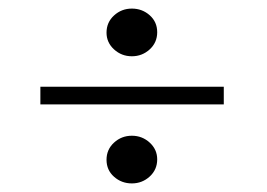

<svg xmlns="http://www.w3.org/2000/svg" viewBox="-20 -528 622 447"><path d="M287 -397Q263 -397 245.5 -413Q228 -429 228 -452Q228 -476 245.5 -492Q263 -508 287 -508Q311 -508 328.5 -492.5Q346 -477 346 -453Q346 -429 328.5 -413Q311 -397 287 -397ZM74 -285V-326H501V-285ZM287 -101Q263 -101 245.5 -116.5Q228 -132 228 -156Q228 -180 245.5 -196Q263 -212 287 -212Q311 -212 328.5 -196Q346 -180 346 -157Q346 -133 328.5 -117Q311 -101 287 -101Z"/></svg>

Font: Literata 36pt Light
Style: Regular
Weight: 300
Designer: Latin by Veronika Burian and Jose Scaglione. Greek by Irene Vlachou. Cyrillic by Vera Evstafieva.
Foundry: TypeTogether
Version: Version 3.002